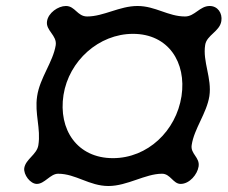

<svg xmlns="http://www.w3.org/2000/svg" viewBox="-20 -614 760 641"><path d="M174 -34C233 -34 278 7 342 7C405 7 465 -34 521 -34C549 -34 558 0 583 0C613 0 639 -32 643 -58C648 -89 615 -100 620 -130C628 -184 670 -236 679 -293C688 -353 656 -408 665 -464C670 -497 714 -509 719 -544C723 -570 707 -594 680 -594C647 -594 630 -559 598 -559C541 -559 499 -594 439 -594C379 -594 326 -559 271 -559C238 -559 231 -594 200 -594C174 -594 141 -571 137 -543C132 -512 171 -496 166 -463C157 -407 113 -354 104 -293C95 -234 117 -185 108 -129C103 -98 66 -83 61 -53C58 -31 81 0 103 0C129 0 148 -34 174 -34ZM192 -297C210 -411 310 -501 424 -501C542 -501 603 -406 586 -293C568 -177 473 -86 357 -86C238 -86 174 -181 192 -297Z"/></svg>

Font: Asimov Print
Style: CIt
Weight: 500
Designer: Google
Version: Version 2.000980: 2014